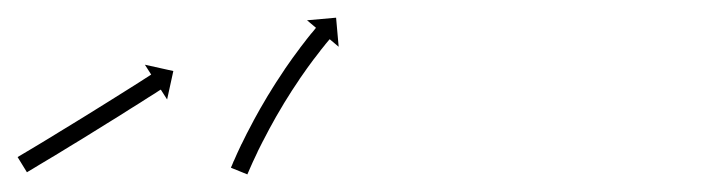

<svg xmlns="http://www.w3.org/2000/svg" viewBox="-31 -186 791 216"><path d="M-9.2 -10.5C-9.8 -10.1 -10.5 -9.7 -11.2 -9.3L-0.7 7.8C-0.1 7.4 0.5 7.1 1.1 6.7L1.1 6.7L1.1 6.7C2.7 5.7 4.3 4.8 6 3.8C8.4 2.3 10.9 0.8 13.4 -0.7C16.7 -2.6 19.9 -4.6 23.1 -6.5C26.9 -8.8 30.8 -11.1 34.6 -13.4C38.8 -16 43.1 -18.6 47.3 -21.2C51.9 -24 56.4 -26.8 61 -29.5C65.7 -32.4 70.3 -35.3 75 -38.2C79.7 -41.1 84.4 -44 89 -46.9C93.6 -49.7 98.1 -52.5 102.6 -55.3C106.8 -58 111 -60.6 115.2 -63.3C119 -65.6 122.8 -68 126.6 -70.4C129.8 -72.4 132.9 -74.4 136.1 -76.5C138.6 -78 141 -79.6 143.5 -81.1C145.1 -82.1 146.6 -83.2 148.2 -84.2C148.8 -84.5 149.3 -84.9 149.9 -85.2L157 -74.1L164 -106.1L132 -113.2L139.1 -102.1C138.6 -101.7 138 -101.4 137.4 -101C135.9 -100 134.3 -99 132.7 -98C130.3 -96.5 127.8 -94.9 125.4 -93.3C122.2 -91.3 119 -89.3 115.9 -87.3C112.1 -84.9 108.4 -82.6 104.6 -80.2C100.4 -77.6 96.2 -74.9 92 -72.3C87.5 -69.5 83 -66.7 78.5 -63.9C73.8 -61 69.2 -58.1 64.5 -55.2C59.8 -52.3 55.2 -49.4 50.5 -46.6C46 -43.8 41.5 -41 36.9 -38.3C32.7 -35.7 28.5 -33.1 24.2 -30.5C20.4 -28.2 16.6 -25.9 12.8 -23.6C9.6 -21.7 6.4 -19.8 3.1 -17.8C0.7 -16.3 -1.8 -14.9 -4.3 -13.4C-5.9 -12.4 -7.5 -11.4 -9.2 -10.5L-9.2 -10.5ZM229.6 0.6C229.4 1.3 229.1 2 228.8 2.7L247.3 10.2C247.6 9.6 247.9 8.9 248.1 8.2C248.1 8.2 248.1 8.2 248.1 8.2C248.1 8.3 248.1 8.3 248.1 8.3C248.9 6.5 249.6 4.7 250.4 3C250.4 3 250.4 3 250.4 3C250.4 3 250.4 3 250.4 3C251.6 0.3 252.8 -2.4 254 -5.1C254 -5.1 254 -5.1 254 -5.1C254 -5 254 -5 254 -5C255.6 -8.5 257.2 -12 258.9 -15.4C258.9 -15.4 258.9 -15.4 258.9 -15.4C258.8 -15.4 258.8 -15.4 258.8 -15.4C260.8 -19.4 262.8 -23.5 264.9 -27.5C264.9 -27.5 264.9 -27.5 264.9 -27.5C264.9 -27.5 264.9 -27.4 264.9 -27.4C267.2 -31.9 269.5 -36.4 271.9 -40.8C271.9 -40.8 271.9 -40.8 271.9 -40.8C271.9 -40.8 271.9 -40.8 271.9 -40.8C274.4 -45.5 277.1 -50.2 279.7 -54.9C279.7 -54.9 279.7 -54.9 279.7 -54.9C279.7 -54.9 279.7 -54.9 279.7 -54.9C282.5 -59.7 285.3 -64.5 288.2 -69.3C288.2 -69.3 288.2 -69.2 288.2 -69.2C288.1 -69.2 288.1 -69.2 288.1 -69.2C291 -73.9 294 -78.7 297 -83.4C297 -83.4 297 -83.4 297 -83.3C296.9 -83.3 296.9 -83.3 296.9 -83.3C299.9 -87.8 302.9 -92.3 305.9 -96.8C305.9 -96.8 305.9 -96.8 305.8 -96.8C305.8 -96.8 305.8 -96.8 305.8 -96.8C308.7 -100.9 311.6 -105.1 314.5 -109.2C314.5 -109.2 314.5 -109.2 314.5 -109.2C314.5 -109.1 314.4 -109.1 314.4 -109.1C317.1 -112.8 319.8 -116.4 322.5 -120.1C322.5 -120.1 322.5 -120.1 322.5 -120C322.5 -120 322.5 -120 322.5 -120C324.8 -123.1 327.1 -126.1 329.5 -129.1C329.5 -129.1 329.5 -129.1 329.4 -129.1C329.4 -129.1 329.4 -129.1 329.4 -129.1C331.3 -131.4 333.1 -133.7 335 -136L335 -136L334.9 -136C336.1 -137.4 337.3 -138.9 338.6 -140.4L338.6 -140.4L338.5 -140.3C339 -140.9 339.4 -141.4 339.9 -141.9L350 -133.4L347.1 -166.1L314.4 -163.2L324.5 -154.7C324.1 -154.2 323.6 -153.7 323.2 -153.2L323.2 -153.2L323.2 -153.1C321.9 -151.6 320.7 -150.1 319.5 -148.6L319.4 -148.6L319.4 -148.6C317.5 -146.2 315.6 -143.9 313.7 -141.5C313.7 -141.5 313.7 -141.5 313.7 -141.5C313.7 -141.4 313.7 -141.4 313.7 -141.4C311.3 -138.3 308.9 -135.2 306.5 -132.1C306.5 -132.1 306.5 -132.1 306.5 -132.1C306.5 -132.1 306.5 -132 306.5 -132C303.7 -128.3 301 -124.6 298.2 -120.8C298.2 -120.8 298.2 -120.8 298.2 -120.8C298.2 -120.8 298.2 -120.8 298.2 -120.8C295.2 -116.6 292.2 -112.3 289.3 -108.1C289.3 -108.1 289.3 -108 289.3 -108C289.3 -108 289.3 -108 289.3 -108C286.2 -103.4 283.2 -98.8 280.2 -94.2C280.2 -94.2 280.1 -94.2 280.1 -94.1C280.1 -94.1 280.1 -94.1 280.1 -94.1C277.1 -89.3 274 -84.5 271.1 -79.6C271.1 -79.6 271.1 -79.6 271.1 -79.6C271 -79.6 271 -79.6 271 -79.6C268.1 -74.7 265.2 -69.8 262.4 -64.9C262.4 -64.9 262.4 -64.8 262.4 -64.8C262.3 -64.8 262.3 -64.8 262.3 -64.8C259.6 -60 256.9 -55.2 254.3 -50.4C254.3 -50.4 254.3 -50.3 254.3 -50.3C254.3 -50.3 254.3 -50.3 254.3 -50.3C251.8 -45.7 249.4 -41.2 247.1 -36.6C247.1 -36.6 247.1 -36.6 247.1 -36.6C247.1 -36.6 247 -36.5 247 -36.5C245 -32.4 242.9 -28.3 240.9 -24.1C240.9 -24.1 240.9 -24.1 240.8 -24.1C240.8 -24.1 240.8 -24.1 240.8 -24.1C239.1 -20.5 237.5 -17 235.8 -13.4C235.8 -13.4 235.8 -13.4 235.8 -13.4C235.8 -13.4 235.8 -13.4 235.8 -13.4C234.5 -10.6 233.3 -7.8 232.1 -5C232.1 -5 232 -5 232 -5C232 -5 232 -5 232 -5C231.2 -3.1 230.4 -1.3 229.7 0.6C229.7 0.6 229.7 0.6 229.7 0.6C229.7 0.6 229.6 0.6 229.6 0.6Z"/></svg>

Font: FRB American Cursive Just Arrows Semibold
Style: Italic
Weight: 600
Italic angle: -25°
Version: Version 2.0;Modular Font Editor K font №1